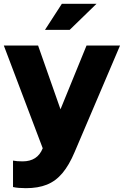

<svg xmlns="http://www.w3.org/2000/svg" viewBox="-22 -767 647 1003"><path d="M113 216Q94 216 76 214.5Q58 213 46 210V72Q66 76 96 76Q174 76 201 8V7L-2 -529H177L294 -196L430 -529H605L368 27Q339 96 304 137.5Q269 179 223 197.5Q177 216 113 216ZM213 -611 301 -747H482L342 -611Z"/></svg>

Font: Red Hat Display Black
Style: Regular
Weight: 900
Designer: Pentagram, MCKL
Foundry: Pentagram, MCKL
Version: Version 1.023; ttfautohint (v1.8.3)